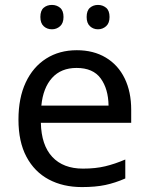

<svg xmlns="http://www.w3.org/2000/svg" viewBox="-20 -750 604 780"><path d="M292 -546Q360 -546 410 -516Q460 -486 486.5 -431.5Q513 -377 513 -304V-251H146Q148 -160 192.5 -112.5Q237 -65 317 -65Q368 -65 407.5 -74.5Q447 -84 489 -102V-25Q448 -7 408 1.5Q368 10 313 10Q236 10 178 -21Q120 -52 87.5 -113Q55 -174 55 -264Q55 -352 84.5 -415Q114 -478 167.5 -512Q221 -546 292 -546ZM291 -474Q228 -474 191.5 -433.5Q155 -393 148 -321H421Q420 -389 389 -431.5Q358 -474 291 -474ZM144 -681Q144 -707 157.5 -718.5Q171 -730 191 -730Q210 -730 224 -718.5Q238 -707 238 -681Q238 -656 224 -643.5Q210 -631 191 -631Q171 -631 157.5 -643.5Q144 -656 144 -681ZM332 -681Q332 -707 345.5 -718.5Q359 -730 378 -730Q397 -730 411 -718.5Q425 -707 425 -681Q425 -656 411 -643.5Q397 -631 378 -631Q359 -631 345.5 -643.5Q332 -656 332 -681Z"/></svg>

Font: BC Sans
Style: Regular
Weight: 400
Designer: Monotype Design Team
Province of B.C.
Foundry: Monotype Imaging Inc.
Version: Version 2.000;GOOG;noto-source:20170915:90ef993387c0